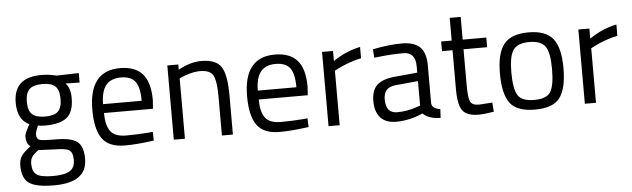

<svg xmlns="http://www.w3.org/2000/svg" viewBox="-53 -853 4238 1288"><g transform="rotate(-5 2066.5 -209.0)"><path d="M265 235Q145 235 97.5 202.5Q50 170 50 84Q50 43 68 17.5Q86 -8 129 -40Q101 -59 101 -109Q101 -126 126 -172L135 -188Q56 -224 56 -339Q56 -510 243 -510Q291 -510 332 -500L347 -497L495 -501V-437L400 -439Q433 -406 433 -339Q433 -245 386.5 -207.5Q340 -170 240 -170Q213 -170 191 -174Q173 -130 173 -117Q173 -86 192 -78.5Q211 -71 307 -71Q403 -71 445 -41Q487 -11 487 76Q487 235 265 235ZM124 78Q124 131 153.5 151.5Q183 172 262.5 172Q342 172 376.5 150Q411 128 411 76.5Q411 25 386 10Q361 -5 288 -5L180 -10Q147 14 135.5 32Q124 50 124 78ZM131 -339Q131 -280 157.5 -255Q184 -230 245 -230Q306 -230 332 -255Q358 -280 358 -339.5Q358 -399 332 -424Q306 -449 245 -449Q184 -449 157.5 -423.5Q131 -398 131 -339Z M926 -62 955 -65 957 -6Q843 10 762 10Q654 10 609 -52.5Q564 -115 564 -247Q564 -510 773 -510Q874 -510 924 -453.5Q974 -397 974 -276L970 -219H640Q640 -136 670 -96Q700 -56 774.5 -56Q849 -56 926 -62ZM899 -279Q899 -371 869.5 -409Q840 -447 773.5 -447Q707 -447 673.5 -407Q640 -367 639 -279Z M1166 0H1091V-500H1165V-465Q1246 -510 1320 -510Q1420 -510 1454.5 -456Q1489 -402 1489 -264V0H1415V-262Q1415 -366 1394.5 -404.5Q1374 -443 1307 -443Q1275 -443 1239.5 -433.5Q1204 -424 1185 -415L1166 -406Z M1968 -62 1997 -65 1999 -6Q1885 10 1804 10Q1696 10 1651 -52.5Q1606 -115 1606 -247Q1606 -510 1815 -510Q1916 -510 1966 -453.5Q2016 -397 2016 -276L2012 -219H1682Q1682 -136 1712 -96Q1742 -56 1816.5 -56Q1891 -56 1968 -62ZM1941 -279Q1941 -371 1911.5 -409Q1882 -447 1815.5 -447Q1749 -447 1715.5 -407Q1682 -367 1681 -279Z M2133 0V-500H2207V-432Q2294 -492 2390 -511V-435Q2348 -427 2302.5 -410Q2257 -393 2233 -380L2208 -367V0Z M2757 -349Q2757 -444 2676 -444Q2595 -444 2509 -434L2478 -431L2475 -488Q2585 -510 2670 -510Q2755 -510 2793.5 -471Q2832 -432 2832 -349V-93Q2835 -56 2890 -49L2887 10Q2808 10 2768 -30Q2678 10 2588 10Q2519 10 2483 -29Q2447 -68 2447 -141Q2447 -214 2484 -248.5Q2521 -283 2600 -291L2757 -306ZM2524 -145Q2524 -53 2600 -53Q2668 -53 2734 -76L2757 -84V-249L2609 -235Q2564 -231 2544 -209Q2524 -187 2524 -145Z M3239 -435H3080V-196Q3080 -110 3092.5 -83Q3105 -56 3152 -56L3241 -62L3246 0Q3179 11 3144 11Q3066 11 3036 -27Q3006 -65 3006 -172V-435H2935V-500H3006V-653H3080V-500H3239Z M3309 -251Q3309 -388 3358 -449Q3407 -510 3523.5 -510Q3640 -510 3688.5 -449Q3737 -388 3737 -251Q3737 -114 3691 -52Q3645 10 3523 10Q3401 10 3355 -52Q3309 -114 3309 -251ZM3386 -252.5Q3386 -143 3412.5 -99Q3439 -55 3523.5 -55Q3608 -55 3634 -98.5Q3660 -142 3660 -252Q3660 -362 3631 -403.5Q3602 -445 3523.5 -445Q3445 -445 3415.5 -403.5Q3386 -362 3386 -252.5Z M3859 0V-500H3933V-432Q4020 -492 4116 -511V-435Q4074 -427 4028.5 -410Q3983 -393 3959 -380L3934 -367V0Z"/></g></svg>

Font: Titillium-CLs Web
Style: CLs-Regular
Weight: 400
Version: Version 1.002;PS 57.000;hotconv 1.0.70;makeotf.lib2.5.55311